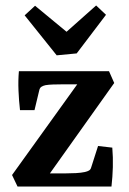

<svg xmlns="http://www.w3.org/2000/svg" viewBox="-20 -681 470 701"><path d="M272 -387 279 -373H203Q189 -373 173.5 -372.5Q158 -372 146 -370Q137 -368 131 -364Q125 -360 123 -350L106 -279H53Q49 -314 47.5 -351Q46 -388 49 -421H378L397 -378L153 -35L146 -48H221Q239 -48 257.5 -49Q276 -50 290 -53Q299 -55 305 -58.5Q311 -62 313 -70L338 -148L390 -142Q393 -107 392 -71Q391 -35 387 0H44L24 -42ZM367 -627 260 -486 187 -479 70 -625 108 -660 223 -565 331 -661Z"/></svg>

Font: Rasa SemiBold
Style: Regular
Weight: 600
Designer: Anna Giedrys (Yrsa+Rasa design), David Brezina (Yrsa art-direction, Rasa art-direction, design)
Foundry: Rosetta Type Foundry
Version: Version 2.004